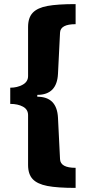

<svg xmlns="http://www.w3.org/2000/svg" viewBox="-20 -757 429 937"><path d="M117 48V-195Q117 -223 92 -236.5Q67 -250 30 -250V-329Q64 -329 90.5 -343.5Q117 -358 117 -386V-625Q117 -671 140 -695Q163 -719 212 -728Q261 -737 349 -737V-639Q275 -639 273 -598L263 -397Q258 -294 162 -294V-285Q258 -285 263 -182L273 20Q275 62 349 62V160Q260 160 211 150.5Q162 141 139.5 117Q117 93 117 48Z"/></svg>

Font: Archivo Black
Style: Regular
Weight: 400
Designer: Hector Gatti
Foundry: Omnibus-Type
Version: Version 1.101; ttfautohint (v1.8)